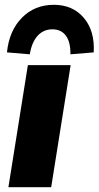

<svg xmlns="http://www.w3.org/2000/svg" viewBox="-20 -779 410 799"><path d="M15 0 96 -508H274L193 0ZM104 -553 9 -561Q18 -651 71 -705Q124 -759 204 -759Q283 -759 329 -704.5Q375 -650 370 -561L273 -553Q274 -603 254.5 -630Q235 -657 198 -657Q161 -657 136.5 -630Q112 -603 104 -553Z"/></svg>

Font: Mulish Black
Style: Italic
Weight: 900
Italic angle: -9°
Designer: Vernon Adams
Foundry: Vernon Adams
Version: Version 3.603; ttfautohint (v1.8.3)